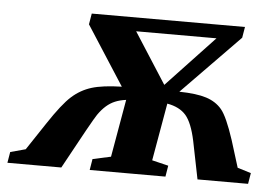

<svg xmlns="http://www.w3.org/2000/svg" viewBox="-98 -512 819 565"><g transform="rotate(5 311.0 -229.5)"><path d="M653.3 0H503.9L481.4 -111.8Q470.2 -164.6 451.4 -186.3Q432.6 -208 396 -214.4L366.2 -44.4L414.6 -32.7L409.2 0H185.5L190.9 -32.7L244.6 -44.4L274.4 -214.8Q255.9 -212.4 241.9 -206.5Q228 -200.7 216.1 -190.2Q204.1 -179.7 192.9 -163.6Q181.6 -147.5 101.6 0H-57.6L-52.2 -32.2L-7.3 -44.4L45.9 -124.5Q85.9 -185.1 111.6 -208Q137.2 -231 169.4 -241Q201.7 -251 258.3 -252.4L146 -426.8L151.4 -459H604L598.6 -426.8L428.2 -252.4Q479.5 -251.5 508.3 -242.2Q537.1 -232.9 554.4 -212.2Q571.8 -191.4 593.8 -124.5L618.7 -44.4L658.7 -32.2ZM382.3 -268.6 523.4 -418.5H286.1Z"/></g></svg>

Font: Liberation Serif
Style: Bold Italic
Weight: 700
Italic angle: -16.333°
Designer: Steve Matteson
Foundry: Ascender Corporation
Version: Version 2.1.5